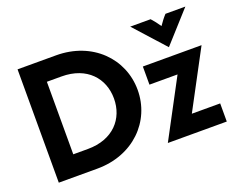

<svg xmlns="http://www.w3.org/2000/svg" viewBox="-103 -814 1227 995"><g transform="rotate(-20 510.5 -316.5)"><path d="M843.1 -464.6 995.1 -633.3H885.4C870.1 -616.7 858.3 -600.7 844.4 -580.6C830.6 -600.7 818.8 -616.7 803.5 -633.3H691ZM66.7 0H279.2C478.5 0 615.3 -139.6 615.3 -312.5C615.3 -485.4 478.5 -625 279.2 -625H66.7ZM187.5 -112.5V-512.5H268.1C408.3 -512.5 484.7 -423.6 484.7 -312.5C484.7 -201.4 408.3 -112.5 268.1 -112.5ZM668.1 0H993.1V-100H836.8L1005.6 -416.7H681.9V-316.7H836.8Z"/></g></svg>

Font: Afacad
Style: Bold
Weight: 700
Designer: Kristian Moeller
Foundry: Dicotype
Version: Version 1.000